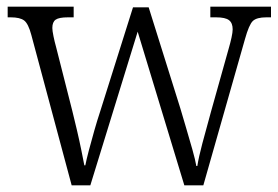

<svg xmlns="http://www.w3.org/2000/svg" viewBox="-20 -556 834 576"><path d="M74 -451Q65 -485 52.5 -494.5Q40 -504 12 -504H3V-536H201V-504H184Q157 -504 147 -497Q137 -490 137 -472Q137 -464 140.5 -447Q144 -430 148 -416L197 -223Q203 -199 210.5 -167Q218 -135 224 -105.5Q230 -76 233 -60H236Q239 -76 246.5 -104.5Q254 -133 263 -164.5Q272 -196 280 -220L379 -534H426L521 -231Q528 -207 538 -173.5Q548 -140 557 -108Q566 -76 569 -58H572Q576 -84 587 -125.5Q598 -167 613 -221L666 -410Q671 -427 674.5 -443Q678 -459 678 -468Q678 -487 667 -495.5Q656 -504 628 -504H611V-536H793V-504H779Q750 -504 738.5 -493Q727 -482 715 -439L590 0H533L393 -461L251 0H195Z"/></svg>

Font: Noto Serif Tamil SemiCondensed Light
Style: Italic
Weight: 300
Width: 4
Italic angle: -12°
Designer: Indian Type Foundry, Tom Grace, and the Monotype Design Team
Foundry: Monotype Imaging Inc.
Version: Version 2.003; ttfautohint (v1.8.4.7-5d5b)